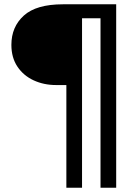

<svg xmlns="http://www.w3.org/2000/svg" viewBox="-20 -723 640 894"><path d="M33 -514Q33 -598 91 -650.5Q149 -703 273 -703H521V151H448V-638H362V151H289V-327H241Q184 -327 136.5 -349Q89 -371 61 -413Q33 -455 33 -514Z"/></svg>

Font: Gmarket Sans TTF Medium
Style: Regular
Weight: 500
Designer: Creative Director : Sungho Lee; Art Director : Kiwoong Choi; Project Manager : Sori Yang, Jongwook Yoon; Font Designer :
Foundry: Sandoll Inc.
Version: Version 1.000;hotconv 1.0.109;makeotfexe 2.5.65596